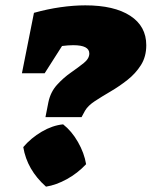

<svg xmlns="http://www.w3.org/2000/svg" viewBox="-20 -691 567 718"><path d="M299 -671Q407 -671 467 -632Q527 -593 527 -522Q527 -479 507 -447.5Q487 -416 456.5 -392Q426 -368 393.5 -349Q361 -330 335 -313Q309 -296 298 -277L285 -253H150L161 -309Q169 -347 193 -373.5Q217 -400 245 -419.5Q273 -439 293.5 -455.5Q314 -472 314 -491Q314 -522 254 -522Q235 -522 212 -519L147 -417H62L107 -643Q157 -657 206 -664Q255 -671 299 -671ZM216 -226Q248 -201 271.5 -160Q295 -119 302 -77Q270 -43 230 -21Q190 1 152 7Q81 -56 67 -141Q96 -175 136 -198.5Q176 -222 216 -226Z"/></svg>

Font: Piazzolla SC Black
Style: Italic
Weight: 900
Italic angle: -11.3°
Designer: Juan Pablo del Peral
Foundry: Huerta Tipografica
Version: Version 1.330